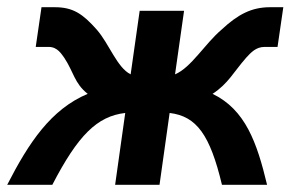

<svg xmlns="http://www.w3.org/2000/svg" viewBox="-75 -512 805 532"><path d="M60 -382C85 -382 96 -361 103 -352C129 -313 131 -281 168 -252C66 -209 5 -117 -55 0H70C141 -137 194 -190 272 -199L244 0H367L395 -199C470 -190 507 -138 540 0H665C637 -117 605 -208 514 -252C557 -280 572 -312 607 -352C620 -366 634 -382 658 -382H694L710 -492H673C622 -492 584 -472 539 -430C492 -390 455 -325 410 -306L435 -482H312L287 -306C249 -325 228 -390 193 -430C154 -474 127 -492 77 -492H40L24 -382Z"/></svg>

Font: Cantarell
Style: BoldOblique
Weight: 700
Italic angle: -8°
Designer: Dave Crossland
Version: Version 0.024